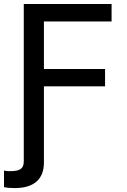

<svg xmlns="http://www.w3.org/2000/svg" viewBox="-37 -748 646 977"><path d="M-16.6 204.1V120.1Q-7.8 122.1 0.5 122.6Q8.8 123 14.6 123Q54.2 123 69.1 111.3Q84 99.6 84 74.7V-62.5H186.5V79.1Q186.5 142.6 148.9 175.8Q111.3 209 38.6 209Q22 209 7.1 207.8Q-7.8 206.5 -16.6 204.1ZM84 0V-727.5H530.8V-638.7H186.5V-397H497.6V-308.6H186.5V0Z"/></svg>

Font: Inter Cardless
Style: Regular
Weight: 400
Designer: Rasmus Andersson
Foundry: rsms
Version: Version 4.001;git-9221beed3